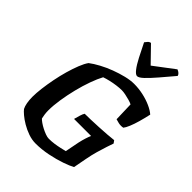

<svg xmlns="http://www.w3.org/2000/svg" viewBox="-276 -1109 1235 1235"><g transform="rotate(45 342.0 -491.5)"><path d="M283 0Q249 0 215 -12Q181 -24 151.5 -41.5Q122 -59 101.5 -76.5Q81 -94 73 -105Q65 -120 60.5 -144.5Q56 -169 56 -198Q56 -232 61.5 -276.5Q67 -321 76.5 -369.5Q86 -418 99 -463.5Q112 -509 127 -547Q142 -585 158 -607Q184 -627 222 -647.5Q260 -668 302.5 -684Q345 -700 386 -710Q427 -720 460 -720Q502 -720 543 -711Q584 -702 618.5 -686.5Q653 -671 673 -653Q664 -612 653.5 -575Q643 -538 631.5 -510.5Q620 -483 610 -471Q589 -467 569 -471.5Q549 -476 541 -479L537 -610Q526 -616 506.5 -621.5Q487 -627 467 -631Q447 -635 433 -635Q413 -635 386.5 -631.5Q360 -628 334.5 -622Q309 -616 289 -609Q271 -576 253 -526Q235 -476 221 -419.5Q207 -363 198.5 -308Q190 -253 190 -209Q190 -191 192.5 -172.5Q195 -154 198 -143Q205 -135 220 -124.5Q235 -114 253.5 -104.5Q272 -95 290 -88.5Q308 -82 321 -82Q346 -82 370.5 -85.5Q395 -89 417 -94Q439 -99 455 -103L474 -200Q480 -227 487 -249Q494 -271 501 -287H346Q352 -309 358 -329Q364 -349 371 -359Q391 -359 424 -360Q457 -361 495 -363Q533 -365 567.5 -367.5Q602 -370 625 -373L638 -355Q632 -338 622 -308Q612 -278 601 -239.5Q590 -201 582 -158L565 -68Q542 -55 496 -39Q450 -23 393.5 -11.5Q337 0 283 0ZM438 -768Q424 -768 404.5 -793Q385 -818 363 -860.5Q341 -903 316 -954Q324 -964 330.5 -972Q337 -980 350 -983L452 -878L591 -983Q604 -978 612 -970.5Q620 -963 622 -954Q579 -903 542.5 -860.5Q506 -818 479.5 -793Q453 -768 438 -768Z"/></g></svg>

Font: Texturina 12pt
Style: Bold Italic
Weight: 700
Italic angle: -11°
Designer: Guillermo Torres Carreño
Foundry: Omnibus-Type
Version: Version 1.002